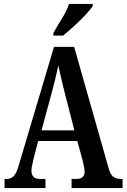

<svg xmlns="http://www.w3.org/2000/svg" viewBox="-20 -951 640 971"><path d="M3 0V-46H14Q35 -46 49.5 -60.5Q64 -75 77 -122L253 -714H355L530 -98Q538 -69 552.5 -57.5Q567 -46 592 -46H600V0H342V-46H366Q408 -46 408 -83Q408 -94 404.5 -110Q401 -126 398 -139L371 -238H173L150 -149Q148 -137 143.5 -119.5Q139 -102 139 -88Q139 -69 149 -57.5Q159 -46 182 -46H210V0ZM190 -292H356L307 -483Q297 -523 289 -557Q281 -591 275 -620Q269 -591 261 -558Q253 -525 244 -491ZM250 -784Q270 -820 294 -858.5Q318 -897 329 -931H449V-921Q439 -904 413 -876.5Q387 -849 356 -820.5Q325 -792 299 -771H250Z"/></svg>

Font: Noto Serif Khmer ExtraCondensed SemiBold
Style: Regular
Weight: 600
Width: 2
Designer: Danh Hong and the Monotype Design Team
Foundry: Monotype Imaging Inc.
Version: Version 2.004; ttfautohint (v1.8.4.7-5d5b)